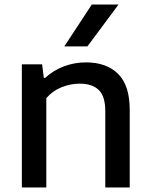

<svg xmlns="http://www.w3.org/2000/svg" viewBox="-20 -828 663 848"><path d="M76.5 -544H166L173.5 -484H179.5Q215 -517 261.8 -534.8Q308.5 -552.5 360 -552.5Q450 -552.5 501.5 -501.8Q553 -451 553 -342.5V0H445V-337.5Q445 -402.5 416.2 -430.5Q387.5 -458.5 332 -458.5Q291.5 -458.5 252 -442.8Q212.5 -427 184.5 -394.5V0H76.5ZM264 -623 385.5 -808H503.5L366 -623Z"/></svg>

Font: Encode Sans Semi Expanded Medium
Style: Regular
Weight: 500
Width: 6
Designer: Multiple Designers
Foundry: Impallari Type
Version: Version 2.000